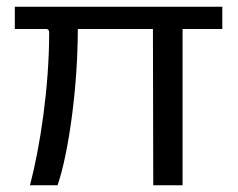

<svg xmlns="http://www.w3.org/2000/svg" viewBox="-20 -550 707 570"><path d="M640 -464V-530H24V-464H117C123 -464 126 -460 126 -454C126 -290 99 -114 69 0H151C184 -97 211 -292 211 -464H434L435 0H522V-464Z"/></svg>

Font: 18Franklin
Style: Regular
Weight: 400
Designer: Pablo Impallari, Rodrigo Fuenzalida (Modified by Dan O. Williams)
Version: Version 0.025;PS 000.025;hotconv 1.0.88;makeotf.lib2.5.64775